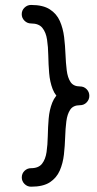

<svg xmlns="http://www.w3.org/2000/svg" viewBox="-20 -745 384 757"><path d="M65.7 -689Q65.7 -674 76.7 -663.2Q87.6 -652.5 102.5 -652.5Q133.2 -652.5 147.2 -634.9Q161.3 -617.3 165.5 -588.7Q169.8 -560.2 170.4 -525.8Q171 -491.3 173.8 -456.9Q176.6 -422.5 187.5 -393.9Q198.4 -365.4 223.9 -347.8Q249.4 -330.2 295.4 -330.2Q310.9 -330.2 321.5 -341.2Q332.2 -352.2 332.2 -367.2Q332.2 -382.6 321.5 -393.4Q310.9 -404.2 295.4 -404.2Q269.8 -404.2 258.2 -421.5Q246.7 -438.8 243.1 -467.7Q239.5 -496.5 238.2 -530.6Q236.9 -564.8 232.8 -599Q228.6 -633.2 216 -662Q203.4 -690.8 176.4 -708.1Q149.5 -725.5 102.5 -725.5Q87.6 -725.5 76.7 -714.9Q65.7 -704.4 65.7 -689ZM332.1 -367.2Q332.1 -382.6 321.5 -393.4Q310.9 -404.2 295.4 -404.2Q248.9 -404.2 223.1 -386.6Q197.4 -369 186.1 -340.5Q174.8 -311.9 171.9 -277.5Q169 -243 168.4 -208.6Q167.7 -174.2 163.6 -145.6Q159.5 -117.1 145.8 -99.5Q132.1 -81.9 102.5 -81.9Q87.6 -81.9 76.7 -71.4Q65.9 -60.9 65.9 -45.4Q65.9 -30.5 76.7 -19.7Q87.6 -8.9 102.5 -8.9Q149.8 -8.9 176.4 -26.2Q203 -43.6 215.6 -72.4Q228.1 -101.2 232 -135.4Q235.8 -169.6 236.9 -203.7Q237.9 -237.9 241.6 -266.7Q245.3 -295.5 257.1 -312.9Q268.9 -330.2 295.4 -330.2Q310.9 -330.2 321.5 -341.2Q332.1 -352.2 332.1 -367.2Z"/></svg>

Font: Mikhak VF
Style: Regular
Weight: 100
Designer: Amin Abedi
Version: Version 3.001